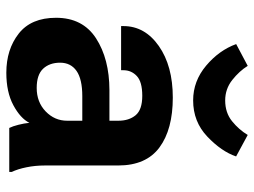

<svg xmlns="http://www.w3.org/2000/svg" viewBox="-120 -692 822 622"><g transform="rotate(90 291.0 -381.0)"><path d="M37.6 -151.6Q37.6 -238 104.1 -281.1Q170.7 -324.2 271.5 -324.5H371.1V-353.5Q371.1 -387.9 353.3 -409.4Q335.4 -430.9 290.3 -430.9Q245.1 -430.9 226.3 -413.2Q207.5 -395.5 207.5 -369.9V-362.3H64.5V-369.9Q64.5 -439.2 129 -484.5Q193.6 -529.8 296.1 -529.8Q399.2 -529.8 457.6 -486.6Q516.1 -443.4 516.1 -352.8V-115.5Q516.1 -84.2 521.9 -55.9Q527.6 -27.6 537.1 -7.8V0H394.5Q388.9 -11.2 384.3 -29.5Q379.6 -47.9 377.9 -65.2Q363.3 -36.1 320.9 -13.3Q278.6 9.5 215.6 9.5Q140.1 9.5 88.9 -30.6Q37.6 -70.8 37.6 -151.6ZM183.1 -164.6Q183.1 -130.6 202.6 -109.7Q222.2 -88.9 264.9 -88.9Q310.8 -88.9 340.9 -117.9Q371.1 -147 371.1 -187.5V-236.6H291.5Q236.3 -236.6 209.7 -217.9Q183.1 -199.2 183.1 -164.6ZM417.2 -772.5 486.8 -734.9Q470.9 -687.7 422.6 -641.7Q374.3 -595.7 305.2 -595.7Q242.7 -595.7 192.7 -637.8Q142.8 -679.9 122.8 -735.1L193.4 -772.5Q210 -745.6 239 -722.5Q268.1 -699.5 305.4 -699.5Q345 -699.5 372.6 -721.7Q400.1 -743.9 417.2 -772.5Z"/></g></svg>

Font: RobotoFlex
Style: Regular
Weight: 400
Designer: Berlow after Robertson
Foundry: Google
Version: Version 2.136